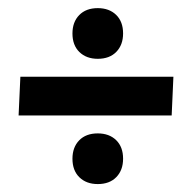

<svg xmlns="http://www.w3.org/2000/svg" viewBox="-20 -466 477 477"><path d="M222.9 -445.8Q251.3 -445.8 268.6 -429Q285.8 -412.2 285.8 -382.9Q285.8 -354.5 269 -337.2Q252.2 -319.9 222.9 -319.9Q194.5 -319.9 177.2 -336.8Q160 -353.6 160 -382.9Q160 -411.3 176.8 -428.5Q193.6 -445.8 222.9 -445.8ZM222.9 -134.6Q251.3 -134.6 268.6 -117.8Q285.8 -101 285.8 -71.7Q285.8 -43.3 269 -26Q252.2 -8.7 222.9 -8.7Q194.5 -8.7 177.2 -25.6Q160 -42.4 160 -71.7Q160 -100.1 176.8 -117.4Q193.6 -134.6 222.9 -134.6ZM406.5 -179.2H26.2L30.6 -275.3H410.8Z"/></svg>

Font: FoglihtenBlackPcs
Style: BlackPcs
Weight: 900
Version: Version 0.75